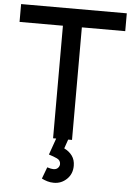

<svg xmlns="http://www.w3.org/2000/svg" viewBox="-63 -766 729 1056"><g transform="rotate(5 302.0 -238.0)"><path d="M249.5 0V-621.5H10V-720H593.5V-621.5H354V0ZM275 243.5Q255.5 243.5 238.8 238.5Q222 233.5 207.5 226L231.5 162Q253 169 266 169Q282.5 169 291.2 159.2Q300 149.5 300 138Q300 117.5 280.2 108.2Q260.5 99 234.5 91L270.5 -11L337 -12L315.5 50Q343.5 63.5 359.8 86Q376 108.5 376 141Q376 186 346 214.8Q316 243.5 275 243.5Z"/></g></svg>

Font: Manrope ExtraLight SemiBold
Style: Regular
Weight: 600
Version: Version 4.504